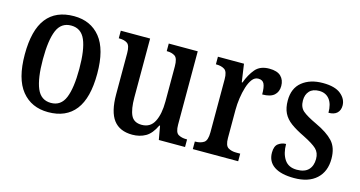

<svg xmlns="http://www.w3.org/2000/svg" viewBox="-64 -806 2016 1075"><g transform="rotate(15 943.5 -268.5)"><path d="M253 10Q156 10 100 -59Q44 -128 44 -269Q44 -410 97.5 -478.5Q151 -547 256 -547Q353 -547 408.5 -478.5Q464 -410 464 -269Q464 -128 410.5 -59Q357 10 253 10ZM255 -44Q313 -44 336.5 -101Q360 -158 360 -269Q360 -380 336 -436Q312 -492 254 -492Q196 -492 172.5 -436Q149 -380 149 -269Q149 -158 173 -101Q197 -44 255 -44Z M741 10Q668 10 632 -37Q596 -84 596 -186V-424Q596 -468 579 -480Q562 -492 532 -492H529V-536H699V-195Q699 -127 715.5 -92Q732 -57 778 -57Q828 -57 850.5 -101Q873 -145 873 -218V-421Q873 -468 855 -480Q837 -492 810 -492H807V-536H975V-111Q975 -66 994 -55Q1013 -44 1040 -44H1045V0H893L879 -79H875Q851 -28 817.5 -9Q784 10 741 10Z M1090 0V-44H1093Q1122 -44 1141.5 -56.5Q1161 -69 1161 -116V-424Q1161 -468 1142.5 -480Q1124 -492 1095 -492H1092V-536H1243L1258 -432H1262Q1280 -481 1307.5 -513.5Q1335 -546 1388 -546Q1434 -546 1455.5 -525Q1477 -504 1477 -469Q1477 -435 1455 -415.5Q1433 -396 1386 -396Q1386 -438 1377 -457Q1368 -476 1343 -476Q1322 -476 1307.5 -457Q1293 -438 1283.5 -407.5Q1274 -377 1269 -342Q1264 -307 1264 -274V-111Q1264 -67 1283 -55.5Q1302 -44 1329 -44H1353V0Z M1679 10Q1603 10 1563 -17Q1523 -44 1523 -96Q1523 -134 1543 -148.5Q1563 -163 1587 -163Q1587 -108 1610 -73.5Q1633 -39 1682 -39Q1727 -39 1749 -62Q1771 -85 1771 -125Q1771 -161 1749 -182Q1727 -203 1671 -231Q1623 -254 1592.5 -276.5Q1562 -299 1547.5 -328.5Q1533 -358 1533 -401Q1533 -472 1579 -509Q1625 -546 1699 -546Q1769 -546 1803 -518Q1837 -490 1837 -452Q1837 -425 1820.5 -409Q1804 -393 1771 -393Q1771 -444 1749.5 -471Q1728 -498 1690 -498Q1653 -498 1634 -477.5Q1615 -457 1615 -423Q1615 -384 1638.5 -363.5Q1662 -343 1720 -316Q1787 -285 1820.5 -249Q1854 -213 1854 -148Q1854 -74 1808 -32Q1762 10 1679 10Z"/></g></svg>

Font: Noto Serif Lao Condensed Medium
Style: Regular
Weight: 500
Width: 3
Designer: Monotype Design Team
Foundry: Monotype Imaging Inc.
Version: Version 2.003; ttfautohint (v1.8.4.7-5d5b)